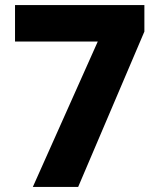

<svg xmlns="http://www.w3.org/2000/svg" viewBox="-20 -734 623 754"><path d="M109 0 364 -571H39V-714H547V-610L287 0Z"/></svg>

Font: Noto Sans Syriac ExtraBold
Style: Regular
Weight: 800
Designer: Patrick Giasson and the Monotype Design Team
Foundry: Monotype Imaging Inc.
Version: Version 3.000; ttfautohint (v1.8.4.7-5d5b)